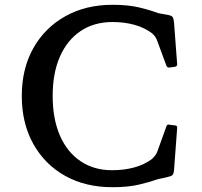

<svg xmlns="http://www.w3.org/2000/svg" viewBox="-20 -773 842 802"><path d="M450 9Q337 9 252 -38.5Q167 -86 119 -172Q71 -258 71 -372Q71 -486 119 -571.5Q167 -657 252.5 -705Q338 -753 450 -753Q515 -753 561 -742Q607 -731 641 -718L680 -711Q691 -709 696.5 -706Q702 -703 704.5 -693.5Q707 -684 708 -665L720 -505Q721 -497 711 -494L687 -491Q678 -490 675 -499L638 -599Q634 -611 629 -618.5Q624 -626 615 -634Q583 -658 541 -669.5Q499 -681 450 -681Q373 -681 317 -643.5Q261 -606 230.5 -537Q200 -468 200 -372Q200 -277 230 -207.5Q260 -138 316 -100Q372 -62 448 -62Q498 -62 540.5 -73.5Q583 -85 615 -109Q625 -119 630 -126Q635 -133 639 -145L675 -245Q678 -255 688 -252L712 -249Q721 -248 720 -238L707 -63Q706 -53 703.5 -46.5Q701 -40 692 -37Q683 -34 665 -30L641 -25Q607 -13 561 -2Q515 9 450 9Z"/></svg>

Font: Hahmlet Medium
Style: Regular
Weight: 500
Version: Version 1.002